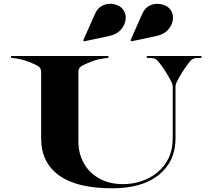

<svg xmlns="http://www.w3.org/2000/svg" viewBox="-20 -1002 1147 1036"><path d="M570 -808 434 -779 429 -784 492.5 -927Q505 -955.5 526.5 -968.2Q548 -981 571.5 -981.5Q595 -982 615 -973Q635 -964 645 -949.5Q661.5 -925.5 657.8 -895.8Q654 -866 631.8 -841.2Q609.5 -816.5 570 -808ZM825 -808 689 -779 684 -784 747.5 -927Q760 -955.5 781.2 -968.2Q802.5 -981 826.2 -981.2Q850 -981.5 870 -972.8Q890 -964 900 -949.5Q916.5 -925.5 912.8 -895.8Q909 -866 886.8 -841.2Q864.5 -816.5 825 -808ZM40 -690V-700H565V-690Q534.5 -686.5 513 -682Q491.5 -677.5 467 -667.5Q429.5 -652.5 416.2 -642.8Q403 -633 403 -612.5V-240Q403 -174 432.2 -121.5Q461.5 -69 515.8 -38.8Q570 -8.5 644.5 -8.5Q695 -8.5 742.5 -24.2Q790 -40 828.5 -71Q867 -102 889.5 -148.2Q912 -194.5 912 -255V-532.5Q912 -540 910.5 -545.8Q909 -551.5 906.5 -557Q901.5 -568 892.2 -584.2Q883 -600.5 873.2 -615.8Q863.5 -631 858 -639Q844 -659 831.5 -673.2Q819 -687.5 801.5 -688.5L772 -690V-700H1067V-690L1037.5 -688.5Q1020 -687.5 1007.5 -673.2Q995 -659 981 -639Q975.5 -631 965.8 -615.8Q956 -600.5 946.8 -584.2Q937.5 -568 932.5 -557Q930 -551.5 928.5 -545.8Q927 -540 927 -532.5V-255Q927 -131.5 837.5 -58.8Q748 14 584.5 14Q395 14 298.5 -55.8Q202 -125.5 202 -255V-612.5Q202 -633 189 -642.8Q176 -652.5 138 -667.5Q113.5 -677 92 -681.8Q70.5 -686.5 40 -690Z"/></svg>

Font: Engraving CC
Style: Bold
Weight: 700
Designer: indestructible type*
Foundry: Cowboy Collective
Version: Version 1.000